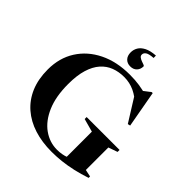

<svg xmlns="http://www.w3.org/2000/svg" viewBox="-246 -1094 1273 1273"><g transform="rotate(45 390.0 -458.0)"><path d="M690 -63.5 740 -53V-39.5Q686.5 -21.5 635.5 -10Q584.5 1.5 536.8 6.8Q489 12 444 12Q354 12 280 -11.5Q206 -35 152.2 -81.8Q98.5 -128.5 69.2 -197.2Q40 -266 40 -356.5Q40 -464 91.2 -545Q142.5 -626 234.8 -671.5Q327 -717 450 -717Q499.5 -717 540 -710.8Q580.5 -704.5 620.5 -693.5L565.5 -685L633.5 -737.5H643L689.5 -479.5L671.5 -475.5L551.5 -667.5L619.5 -595Q575.5 -637.5 530.8 -658.5Q486 -679.5 434 -679.5Q384.5 -679.5 342.5 -663.5Q300.5 -647.5 269.5 -612.5Q238.5 -577.5 221.2 -521Q204 -464.5 204 -383.5Q204 -266.5 238.8 -186.2Q273.5 -106 331.8 -64.5Q390 -23 459.5 -23Q482.5 -23 504 -26.8Q525.5 -30.5 544 -37.8Q562.5 -45 577 -55L538.5 -11V-271.5L445.5 -297V-315.5H754V-297L690 -274.5ZM475 -820Q475 -792.5 458.2 -774.8Q441.5 -757 412 -757Q383.5 -757 366 -775.2Q348.5 -793.5 348.5 -825.5Q348.5 -850.5 361.2 -872.5Q374 -894.5 403.2 -909.8Q432.5 -925 482 -928.5L482.5 -906.5Q441.5 -903.5 426.2 -893Q411 -882.5 411 -867Q411 -855 420.8 -847.8Q430.5 -840.5 443 -836Q455.5 -831.5 465.2 -828Q475 -824.5 475 -820Z"/></g></svg>

Font: Newsreader 60pt SemiBold
Style: Regular
Weight: 600
Designer: Hugues Gentile
Foundry: Production Type
Version: Version 1.003